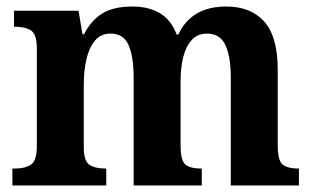

<svg xmlns="http://www.w3.org/2000/svg" viewBox="-20 -569 961 589"><path d="M18 0V-52H26Q57 -52 75 -64Q93 -76 93 -121V-421Q93 -464 75 -475.5Q57 -487 26 -487H23V-536H221L233 -464H238Q259 -506 293.5 -527.5Q328 -549 386 -549Q436 -549 470.5 -528.5Q505 -508 522 -463H527Q567 -549 674 -549Q749 -549 790.5 -503Q832 -457 832 -355V-123Q832 -76 847.5 -64Q863 -52 894 -52H897V0H688V-331Q688 -395 671.5 -430.5Q655 -466 615 -466Q586 -466 568 -446Q550 -426 542 -393.5Q534 -361 534 -322V-123Q534 -76 549 -64Q564 -52 596 -52H599V0H390V-331Q390 -395 374.5 -430.5Q359 -466 319 -466Q289 -466 271 -444Q253 -422 245 -386.5Q237 -351 237 -310V-117Q237 -75 254.5 -63.5Q272 -52 303 -52H306V0Z"/></svg>

Font: Noto Serif Khmer SemiCondensed
Style: Bold
Weight: 700
Width: 4
Designer: Danh Hong and the Monotype Design Team
Foundry: Monotype Imaging Inc.
Version: Version 2.004; ttfautohint (v1.8.4.7-5d5b)